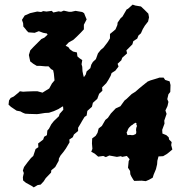

<svg xmlns="http://www.w3.org/2000/svg" viewBox="-20 -759 791 831"><path d="M116 45 92 32 80 22 79 8 83 -10 79 -21 84 -36 98 -55 114 -75 124 -84 134 -114 146 -122 145 -138 167 -155 171 -167 183 -174 185 -194 192 -202 202 -221 213 -235 235 -256 238 -266 254 -284 253 -298H250L233 -287L213 -278L192 -271L174 -270L149 -266L140 -265L106 -266L89 -267L79 -271L68 -277L52 -280L28 -296L17 -306L19 -324L26 -335L39 -341L60 -358L66 -364L80 -362L96 -363L125 -364H142L164 -358L175 -365L193 -376L205 -398L216 -411L213 -441L210 -455L201 -460L190 -472H175L153 -474H139L124 -483L111 -493L108 -506L105 -521L111 -541L125 -556L146 -577L159 -590L172 -596L186 -609L183 -614L167 -617L148 -624L130 -617L103 -619L96 -626L89 -635L81 -644L80 -659L75 -673L87 -692L97 -696L110 -702L141 -709L158 -707L167 -711L181 -709L204 -712L211 -705L234 -710L244 -708L256 -713L278 -708H289L307 -712L336 -707L344 -702L350 -687L355 -675L343 -652V-632L329 -617L313 -601L298 -587L277 -575L264 -561L276 -555L282 -546L296 -536L313 -532L315 -515L324 -507L336 -499L333 -481L336 -470L337 -451L340 -436L343 -425L351 -436L355 -450L371 -464L375 -479L382 -491L395 -503L404 -528L416 -543L428 -553L447 -578L456 -593V-612L472 -625L480 -632L488 -651L489 -661L502 -680L510 -687L528 -718L534 -721L554 -739L566 -735L590 -731L605 -717L622 -700L625 -684L621 -666L607 -648L598 -633L590 -615L579 -605L574 -592L557 -581L553 -567L538 -552L527 -541L530 -528L509 -509L505 -498L489 -483L493 -471L479 -453L463 -443L459 -431L449 -413L440 -399L422 -381L423 -366L409 -353L401 -331L382 -314L378 -297L358 -279L355 -259L346 -253L335 -235L330 -226L318 -206V-192L300 -177L295 -165L280 -155L281 -143L265 -116L255 -102L242 -86L235 -73L234 -63L219 -36L202 -22L201 -12L178 12L169 26L156 40L143 42L126 52ZM611 25 593 23 561 24 557 19 548 4 544 -5 543 -19 534 -33 537 -62 541 -70 529 -84 509 -80 503 -83 486 -80 453 -86 438 -79 427 -84 405 -81 390 -94 375 -102 380 -115 378 -138 379 -160 394 -171 402 -184 407 -203 421 -214 436 -240 447 -249 460 -268 481 -290 501 -299 519 -324 528 -331 550 -352 566 -362 582 -376 599 -390 619 -406 631 -411 651 -417 670 -423H688L695 -413L714 -407L718 -391L717 -361L709 -351L704 -330L709 -318L705 -300L696 -281L701 -266L691 -237L692 -224L682 -197L683 -181L700 -174L710 -165L712 -155L723 -144L721 -131L726 -112L713 -101L703 -93L686 -83L666 -82L661 -63L660 -48L655 -27L645 -3L641 10L625 19ZM532 -174 540 -175H544L550 -174H556L566 -178L569 -181L570 -188L569 -194V-199L570 -206L573 -214L570 -220L571 -225L567 -228L558 -223L555 -220L547 -215L539 -207L536 -203L533 -197L531 -191L528 -186L530 -179Z"/></svg>

Font: Winky Rough ExtraBold
Style: Italic
Weight: 800
Italic angle: -8.97852°
Designer: Simon Atzbach
Foundry: typofactur
Version: Version 1.206; ttfautohint (v1.8.4.7-5d5b)